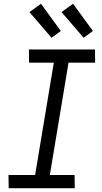

<svg xmlns="http://www.w3.org/2000/svg" viewBox="-20 -997 540 1017"><path d="M376 0H26L25 -70H166L265 -665H134L133 -735H483L484 -665H343L244 -70H375ZM423 -797 306 -933 367 -977 472 -833ZM253 -797 136 -933 197 -977 302 -833Z"/></svg>

Font: Iosevka Fixed
Style: Italic
Weight: 400
Italic angle: -9°
Monospace: yes
Designer: Belleve Invis
Foundry: Belleve Invis
Version: Version 33.2.4